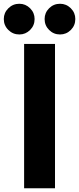

<svg xmlns="http://www.w3.org/2000/svg" viewBox="-29 -1000 420 1020"><path d="M73.7 -816.9Q39.6 -816.9 15.4 -840.8Q-8.8 -864.7 -8.8 -898.9Q-8.8 -932.1 15.4 -956.1Q39.6 -980 73.7 -980Q106.9 -980 130.9 -956.1Q154.8 -932.1 154.8 -898.9Q154.8 -864.7 130.9 -840.8Q106.9 -816.9 73.7 -816.9ZM290 -816.9Q255.9 -816.9 231.9 -840.8Q208 -864.7 208 -898.9Q208 -932.1 231.9 -956.1Q255.9 -980 290 -980Q323.2 -980 347.2 -956.1Q371.1 -932.1 371.1 -898.9Q371.1 -864.7 347.2 -840.8Q323.2 -816.9 290 -816.9ZM99.1 0V-766.6H263.2V0Z"/></svg>

Font: Acari Sans Neue Black
Style: Regular
Weight: 900
Designer: Alfredo Marco Pradil
Foundry: Alfredo Marco Pradil
Version: Version 1.045;June 16, 2019;FontCreator 11.5.0.2425 64-bit; 